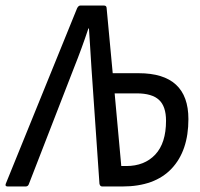

<svg xmlns="http://www.w3.org/2000/svg" viewBox="-49 -675 723 695"><path d="M-21 0Q-32 0 -28 -10L230 -645Q235 -655 242 -655H327Q337 -655 337 -645L359 -410H453Q633 -410 633 -244Q633 -129 572 -64.5Q511 0 394 0H321Q313 0 311 -10L282 -430Q280 -467 277.5 -502Q275 -537 273 -572H271Q259 -536 246 -500.5Q233 -465 219 -430L56 -10Q53 0 44 0ZM390 -74H408Q474 -74 513 -115.5Q552 -157 552 -238Q552 -290 526.5 -313.5Q501 -337 446 -337H366Z"/></svg>

Font: Sofia Sans Condensed Medium
Style: Italic
Weight: 500
Italic angle: -9°
Designer: Botio Nikoltchev, Ani Petrova
Foundry: lettersoup
Version: Version 4.101; ttfautohint (v1.8.4.7-5d5b)